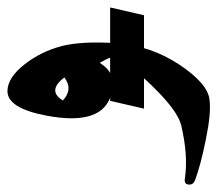

<svg xmlns="http://www.w3.org/2000/svg" viewBox="-110 -296 584 516"><g transform="rotate(-90 182.0 -38.0)"><path d="M129 -204Q149 -311 196 -310Q232 -309 267 -264Q301 -221 316 -165Q330 -110 324 -18Q318 73 267 151Q215 229 172 233Q137 238 64 223Q29 216 1.5 208.5Q-26 201 -45 194Q-57 189 -56 177Q-55 164 -39 167Q23 176 103 157Q142 148 209 79Q243 44 262.5 16.5Q282 -11 285 -33Q284 -38 280 -45.5Q276 -53 271 -62Q238 -8 175 -35Q103 -65 129 -204ZM232 -157Q196 -204 170 -161Q200 -133 232 -157ZM169 -34H420L399 57H148Z"/></g></svg>

Font: Amiri
Style: Bold Italic
Weight: 700
Italic angle: 10°
Designer: Khaled Hosny
Version: Version 0.113